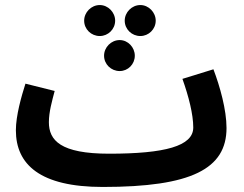

<svg xmlns="http://www.w3.org/2000/svg" viewBox="-20 -721 969 762"><path d="M376 -578C409 -578 437 -605 437 -639C437 -672 409 -701 376 -701C342 -701 314 -672 314 -639C314 -605 342 -578 376 -578ZM537 -578C570 -578 598 -605 598 -639C598 -672 570 -701 537 -701C503 -701 475 -672 475 -639C475 -605 503 -578 537 -578ZM455 -439C488 -439 515 -466 515 -500C515 -533 488 -562 455 -562C421 -562 393 -533 393 -500C393 -466 421 -439 455 -439ZM388 21C740 21 879 -51 879 -213C879 -285 853 -378 827 -446L704 -408C729 -338 747 -267 747 -215C747 -141 634 -111 413 -111C220 -111 174 -164 174 -236C174 -277 187 -322 197 -360L81 -389C65 -339 43 -262 43 -204C43 -68 139 21 388 21Z"/></svg>

Font: Noto Sans Arabic UI Cn
Style: Bold
Weight: 700
Width: 3
Designer: Monotype Design Team, Nadine Chahine and Nizar Qandah
Foundry: Monotype Imaging Inc.
Version: Version 2.010